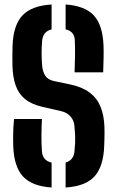

<svg xmlns="http://www.w3.org/2000/svg" viewBox="-20 -828 521 856"><path d="M210 8Q122.5 2 82.5 -41.2Q42.5 -84.5 39 -176Q38.5 -195 38.5 -215.8Q38.5 -236.5 39.5 -257.2Q40.5 -278 42.5 -297.5H167Q165 -259 164.8 -222Q164.5 -185 167 -152.5Q168.5 -132.5 179 -120.2Q189.5 -108 210 -103ZM272.5 8V-103.5Q290.5 -108.5 300.2 -120.8Q310 -133 312 -152.5Q314 -171 314.8 -189.8Q315.5 -208.5 314.8 -227.2Q314 -246 312 -264.5Q310.5 -290 294.8 -308.2Q279 -326.5 252.5 -332.5L169.5 -351.5Q120 -363 91.2 -386.8Q62.5 -410.5 49.8 -447.2Q37 -484 35.5 -534Q35 -558.5 35.2 -580.2Q35.5 -602 36 -625Q39.5 -716 80 -759.2Q120.5 -802.5 210 -808V-697Q190.5 -692 180.5 -680Q170.5 -668 168 -648.5Q165.5 -619.5 165.5 -591.2Q165.5 -563 168 -534Q170.5 -508 181.8 -490.5Q193 -473 219 -467L293 -451.5Q347 -440 379.8 -415.2Q412.5 -390.5 428 -352.8Q443.5 -315 445.5 -264.5Q446 -250.5 446 -235.2Q446 -220 445.5 -205Q445 -190 444.5 -176Q441 -84.5 400.8 -41Q360.5 2.5 272.5 8ZM312.5 -505.5Q314 -543 314.5 -578.2Q315 -613.5 313.5 -648.5Q313 -668 302.8 -680.2Q292.5 -692.5 272.5 -697V-808Q359 -802 398.5 -759Q438 -716 441.5 -625Q442.5 -601 441.8 -568.2Q441 -535.5 440 -505.5Z"/></svg>

Font: Big Shoulders Stencil Text Thin ExtraBold
Style: Regular
Weight: 800
Version: Version 2.001